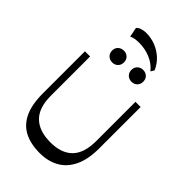

<svg xmlns="http://www.w3.org/2000/svg" viewBox="-328 -1244 1367 1367"><g transform="rotate(45 355.5 -561.0)"><path d="M359.9 10.5Q267.6 10.5 204.1 -22.5Q140.6 -55.6 107.8 -125.6Q75.1 -195.7 75.1 -306.3V-730H127.1V-335.9Q127.1 -213.9 186.5 -155.7Q245.9 -97.5 358.8 -97.5Q469.6 -97.5 526.7 -155.7Q583.9 -213.9 583.9 -335.9V-730H635.9V-312.8Q635.9 -201.5 600.8 -129.7Q565.8 -57.9 503.6 -23.7Q441.4 10.5 359.9 10.5ZM267.9 -810.8Q242.7 -810.8 225.3 -827.4Q207.9 -844.1 207.9 -870.2Q207.9 -897.3 225.3 -913.4Q242.7 -929.6 267.9 -929.6Q293.9 -929.6 310.8 -913.4Q327.6 -897.3 327.6 -870.2Q327.6 -844.1 310.8 -827.4Q293.9 -810.8 267.9 -810.8ZM462.3 -810.8Q437 -810.8 419.8 -827.4Q402.6 -844.1 402.6 -870.2Q402.6 -897.3 419.8 -913.4Q437 -929.6 462.3 -929.6Q488.2 -929.6 505.1 -913.4Q521.9 -897.3 521.9 -870.2Q521.9 -844.1 505.1 -827.4Q488.2 -810.8 462.3 -810.8ZM505.9 -958.4Q470.9 -1002.3 417.8 -1024.2Q364.8 -1046.2 306.3 -1046.2Q283.1 -1046.2 263.7 -1043Q244.2 -1039.7 229 -1031.7L214.4 -1104.7Q239.1 -1131.2 292.7 -1131.5Q339.6 -1131.8 384.2 -1114.7Q428.8 -1097.5 465 -1064.9Q501.3 -1032.3 521.9 -984.6Z"/></g></svg>

Font: Savate ExtraLight
Style: Regular
Weight: 200
Designer: Max Esnée
Foundry: Plomb Type
Version: Version 2.000